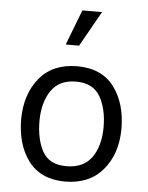

<svg xmlns="http://www.w3.org/2000/svg" viewBox="-54 -789 650 846"><g transform="rotate(5 271.5 -366.0)"><path d="M276 -745H363L275 -589H216ZM264 13Q157 12 103 -60Q49 -132 49 -245Q50 -355 108 -426Q166 -497 274 -498Q384 -498 438.5 -425Q493 -352 493 -239Q492 -128 432 -57.5Q372 13 264 13ZM414 -239Q414 -322 382.5 -376Q351 -430 276 -430Q202 -430 166.5 -378.5Q131 -327 130 -246Q130 -161 160 -108Q190 -55 265 -55Q340 -55 376.5 -105Q413 -155 414 -239Z"/></g></svg>

Font: Palanquin
Style: Regular
Weight: 400
Designer: Pria Ravichandran
Version: Version 1.0.4